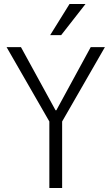

<svg xmlns="http://www.w3.org/2000/svg" viewBox="-20 -941 557 961"><path d="M227 0V-367L239 -312L13 -705H85L258 -389H262L434 -705H505L279 -312L291 -367V0ZM231 -765 328 -921H408L286 -765Z"/></svg>

Font: Nunito Sans 7pt Condensed Light
Style: Regular
Weight: 300
Width: 3
Designer: Vernon Adams
Foundry: Vernon Adams
Version: Version 3.101;gftools[0.9.27]